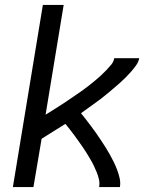

<svg xmlns="http://www.w3.org/2000/svg" viewBox="-20 -755 640 775"><path d="M32 0 153 -735H237L164 -292Q177 -300 189.5 -308Q202 -316 215 -324Q228 -332 240.5 -340.5Q253 -349 265.5 -357.5Q278 -366 290.5 -374.5Q303 -383 315.5 -392Q328 -401 340 -410.5Q352 -420 363.5 -429.5Q375 -439 386.5 -449.5Q398 -460 408.5 -471Q419 -482 429 -494Q439 -506 441 -520H542Q539 -505 529.5 -491.5Q520 -478 509 -465.5Q498 -453 486.5 -441.5Q475 -430 462.5 -419Q450 -408 437.5 -397.5Q425 -387 412.5 -376.5Q400 -366 387 -356Q374 -346 360.5 -336.5Q347 -327 334 -317.5Q321 -308 307 -298Q318 -285 328 -271.5Q338 -258 348.5 -244.5Q359 -231 368.5 -217Q378 -203 387.5 -189Q397 -175 406 -160.5Q415 -146 423.5 -131Q432 -116 439.5 -100.5Q447 -85 453 -69Q459 -53 463 -35.5Q467 -18 464 0H380Q383 -15 379.5 -30.5Q376 -46 370.5 -59.5Q365 -73 358.5 -86.5Q352 -100 344.5 -112.5Q337 -125 329.5 -137.5Q322 -150 313.5 -162Q305 -174 296.5 -186Q288 -198 279.5 -209.5Q271 -221 262 -232.5Q253 -244 244 -255Q220 -240 196 -225Q172 -210 148 -195L115 0Z"/></svg>

Font: Zed Sans Extended
Style: Italic
Weight: 400
Width: 7
Italic angle: -9°
Designer: Belleve Invis
Foundry: Belleve Invis
Version: Version 1.0.0; ttfautohint (v1.8.4)